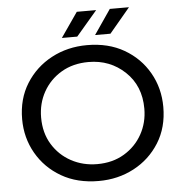

<svg xmlns="http://www.w3.org/2000/svg" viewBox="-59 -944 958 1008"><g transform="rotate(-5 420.0 -439.5)"><path d="M421 8Q308 8 224.5 -40.5Q141 -89 94.5 -170.5Q48 -252 48 -350Q48 -457 98.5 -537.5Q149 -618 233.5 -663Q318 -708 421 -708Q533 -708 616 -660Q699 -612 745.5 -530.5Q792 -449 792 -350Q792 -242 741.5 -161.5Q691 -81 607 -36.5Q523 8 421 8ZM421 -81Q502 -81 563 -117.5Q624 -154 658 -215Q692 -276 692 -350Q692 -470 613 -544.5Q534 -619 421 -619Q339 -619 277.5 -582.5Q216 -546 182 -485Q148 -424 148 -350Q148 -269 185 -208.5Q222 -148 284 -114.5Q346 -81 421 -81ZM374 -757H293L383 -887H485ZM549 -757H468L557 -887H658Z"/></g></svg>

Font: Argentum Novus
Style: Regular
Weight: 400
Designer: Julieta Ulanovsky
Foundry: Julieta Ulanovsky
Version: Version 7.20;July 27, 2021;FontCreator 13.0.0.2683 64-bit